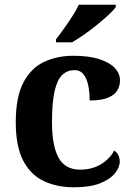

<svg xmlns="http://www.w3.org/2000/svg" viewBox="-20 -786 567 816"><path d="M295 10Q222 10 166 -16.5Q110 -43 78.5 -103.5Q47 -164 47 -266Q47 -374 79.5 -435.5Q112 -497 167.5 -523Q223 -549 292 -549Q357 -549 401 -535Q445 -521 467.5 -497.5Q490 -474 490 -444Q490 -423 479.5 -403.5Q469 -384 441 -371.5Q413 -359 361 -359Q361 -394 355 -423Q349 -452 335 -470Q321 -488 296 -488Q267 -488 245.5 -468.5Q224 -449 212.5 -401Q201 -353 201 -267Q201 -166 229 -115.5Q257 -65 320 -65Q372 -65 410 -88.5Q448 -112 465 -146Q477 -139 483 -126.5Q489 -114 489 -100Q489 -75 468.5 -49.5Q448 -24 405.5 -7Q363 10 295 10ZM218 -619Q233 -638 251.5 -664Q270 -690 287.5 -717Q305 -744 315 -766H472V-756Q463 -743 441.5 -723Q420 -703 393 -681Q366 -659 338 -639.5Q310 -620 286 -606H218Z"/></svg>

Font: Noto Serif Khojki
Style: Regular
Weight: 400
Designer: Juan Bruce
Version: Version 2.002